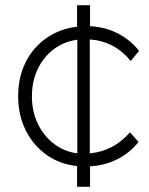

<svg xmlns="http://www.w3.org/2000/svg" viewBox="-20 -720 576 740"><path d="M277 0V-80Q210 -87 159 -123.5Q108 -160 79 -218Q50 -276 50 -349Q50 -422 78.5 -479.5Q107 -537 158.5 -573Q210 -609 277 -617V-700H327V-619Q386 -616 434.5 -591Q483 -566 516 -524L484 -485Q422 -561 326 -568V-129Q417 -137 481 -210L514 -173Q481 -131 432.5 -106.5Q384 -82 327 -79V0ZM103 -349Q103 -290 126 -242.5Q149 -195 189 -165Q229 -135 278 -129V-567Q227 -560 187.5 -530.5Q148 -501 125.5 -454Q103 -407 103 -349Z"/></svg>

Font: Lexend Deca ExtraLight
Style: Regular
Weight: 200
Designer: Bonnie Shaver-Troup, Thomas Jockin
Foundry: Lexend
Version: Version 1.008; ttfautohint (v1.8.4.7-5d5b)